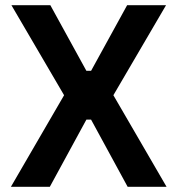

<svg xmlns="http://www.w3.org/2000/svg" viewBox="-20 -720 684 740"><path d="M22 0 227 -353 24 -700H174L313 -447H331L470 -700H620L417 -353L622 0H472L331 -259H313L172 0Z"/></svg>

Font: Space Grotesk Light
Style: Bold
Weight: 700
Version: Version 2.000